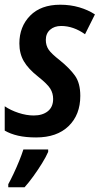

<svg xmlns="http://www.w3.org/2000/svg" viewBox="-23 -572 422 813"><path d="M130 10Q86 10 53.5 2.5Q21 -5 -3 -19V-122Q22 -105 55.5 -94Q89 -83 120 -83Q157 -83 179.5 -101Q202 -119 202 -153Q202 -177 190 -196.5Q178 -216 139 -247Q97 -280 78 -312.5Q59 -345 59 -388Q59 -459 104.5 -505.5Q150 -552 232 -552Q275 -552 312.5 -541Q350 -530 379 -511L337 -427Q288 -462 236 -462Q207 -462 189 -446Q171 -430 171 -403Q171 -380 182.5 -362.5Q194 -345 230 -317Q272 -283 294.5 -251.5Q317 -220 317 -166Q317 -86 267.5 -38Q218 10 130 10ZM12 208Q22 190 34.5 163.5Q47 137 58 110Q69 83 76 61H181V71Q172 92 155 119.5Q138 147 118.5 174Q99 201 81 221H12Z"/></svg>

Font: Noto Sans Condensed SemiBold
Style: Italic
Weight: 600
Width: 3
Italic angle: -12°
Designer: Monotype Design Team
Foundry: Monotype Imaging Inc.
Version: Version 2.013; ttfautohint (v1.8.4.7-5d5b)